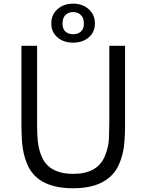

<svg xmlns="http://www.w3.org/2000/svg" viewBox="-20 -1006 790 1036"><path d="M95.7 -758.8H180.2V-339.8Q180.2 -259.8 187 -222.9Q193.8 -186 205.8 -158.9Q217.8 -131.8 239.3 -111.3Q286.1 -67.9 375 -67.9Q503.4 -67.9 543.9 -159.2Q565.9 -209.5 567.9 -259.8Q569.8 -310.1 569.8 -339.8V-758.8H654.8V-339.8Q654.8 -234.9 644 -187.5Q633.3 -140.1 615.7 -105.7Q598.1 -71.3 566.9 -45.9Q499.5 9.8 375 9.8Q192.4 9.8 133.8 -105.5Q102.1 -169.4 97.7 -258.8Q95.7 -300.3 95.7 -339.8ZM374.5 -775.9Q324.7 -775.9 292 -802.7Q256.8 -831.5 256.8 -879.4Q256.8 -928.2 292 -958Q325.2 -986.3 374.5 -986.3Q423.8 -986.3 457 -958Q492.2 -928.2 492.2 -879.4Q492.2 -831.5 457 -802.7Q424.3 -775.9 374.5 -775.9ZM374.5 -821.3Q399.4 -821.3 416 -835.2Q432.6 -849.1 432.6 -879.4Q432.6 -909.7 416 -925.3Q399.4 -940.9 374.5 -940.9Q349.6 -940.9 333.5 -925.3Q317.4 -909.7 317.4 -879.4Q317.4 -849.1 333.5 -835.2Q349.6 -821.3 374.5 -821.3Z"/></svg>

Font: Duru Sans
Style: Regular
Weight: 400
Designer: Onur Yazõcõgil
Foundry: Onur Yazõcõgil
Version: Version 1.002